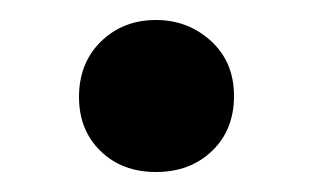

<svg xmlns="http://www.w3.org/2000/svg" viewBox="-20 -456 313 192"><path d="M136 -284Q102 -284 80.5 -305Q59 -326 59 -359Q59 -393 81 -414.5Q103 -436 136 -436Q168 -436 191 -415Q214 -394 214 -360Q214 -326 192 -305Q170 -284 136 -284Z"/></svg>

Font: Onest SemiBold
Style: Regular
Weight: 600
Designer: Dmitri Voloshin, Andrey Kudryavtsev
Foundry: Dmitri Voloshin, Andrey Kudryavtsev
Version: Version 1.000;gftools[0.9.33]